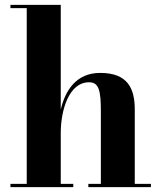

<svg xmlns="http://www.w3.org/2000/svg" viewBox="-20 -770 664 790"><path d="M23 -13.5V0H281.5V-13.5H230V-223.5C230 -314.5 262.5 -431.5 346.5 -431.5C388 -431.5 395 -395 395 -311V-13.5H343.5V0H601V-13.5H534.5V-319.5C534.5 -406.5 505 -470 392.5 -470C292.5 -470 248 -396.5 230 -319V-750H23V-736.5H90V-13.5Z"/></svg>

Font: Bodoni* 16pt
Style: Bold
Weight: 700
Version: Version 2.3